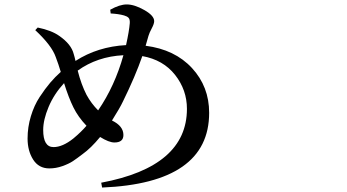

<svg xmlns="http://www.w3.org/2000/svg" viewBox="-20 -800 1540 853"><path d="M416 -309.6Q490.2 -418 528.3 -554.7Q412.1 -548.8 325.2 -486.3Q340.8 -424.8 364.3 -378.9Q385.7 -339.8 416 -309.6ZM364.3 -241.2Q327.1 -280.3 306.2 -322.8Q285.2 -365.2 264.6 -430.7Q219.7 -381.8 195.8 -324.7Q171.9 -267.6 171.9 -222.7Q171.9 -146.5 217.8 -146.5Q257.8 -146.5 305.7 -184.6Q339.8 -212.9 364.3 -241.2ZM639.6 -640.6 627 -596.7Q756.8 -580.1 833 -497.6Q909.2 -415 909.2 -298.8Q909.2 13.7 433.6 33.2L429.7 11.7Q810.5 -59.6 810.5 -316.4Q810.5 -400.4 757.8 -467.3Q705.1 -534.2 612.3 -550.8Q581.1 -460.9 526.4 -349.6Q512.7 -320.3 477.5 -264.6Q528.3 -240.2 528.3 -200.2Q528.3 -167 488.3 -167Q463.9 -167 424.8 -191.4Q383.8 -141.6 346.7 -115.2Q321.3 -95.7 303.7 -84Q286.1 -72.3 257.3 -62Q228.5 -51.8 199.2 -51.8Q152.3 -51.8 127.4 -90.8Q102.5 -129.9 102.5 -184.6Q102.5 -235.4 117.2 -283.7Q131.8 -332 156.2 -369.1Q180.7 -406.2 203.1 -432.6Q225.6 -459 250 -480.5Q240.2 -513.7 227.5 -546.9Q210 -597.7 136.7 -666L147.5 -677.7Q209 -665 243.2 -640.6Q296.9 -603.5 307.6 -559.6Q308.6 -556.6 311.5 -545.9Q314.5 -535.2 315.4 -529.3Q414.1 -592.8 540 -599.6Q553.7 -661.1 556.6 -697.3Q557.6 -713.9 551.3 -720.7Q544.9 -727.5 531.2 -731.4Q506.8 -738.3 471.7 -740.2L469.7 -756.8Q511.7 -780.3 543 -780.3Q577.1 -780.3 621.1 -755.4Q665 -730.5 665 -706.1Q665 -694.3 654.3 -674.3Q643.6 -654.3 639.6 -640.6Z"/></svg>

Font: Bpmf Zihi Serif SemiBold
Style: SemiBold
Weight: 600
Foundry: But Ko
Version: Version 1.320